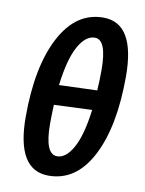

<svg xmlns="http://www.w3.org/2000/svg" viewBox="-82 -765 626 831"><g transform="rotate(10 231.5 -349.5)"><path d="M189 8Q48 8 48 -226Q48 -447 116.5 -577Q185 -707 305 -707Q445 -707 445 -473Q445 -252 377.5 -122Q310 8 189 8ZM284 -615Q243 -615 211.5 -558Q180 -501 166 -386L333 -392Q336 -434 336 -482Q336 -615 284 -615ZM211 -81Q250 -81 281 -137Q312 -193 326 -305L159 -298Q157 -248 157 -215Q157 -81 211 -81Z"/></g></svg>

Font: Alegreya Sans
Style: Bold Italic
Weight: 700
Italic angle: -7°
Designer: Juan Pablo del Peral
Foundry: Huerta Tipografica
Version: Version 2.007